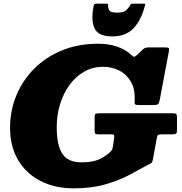

<svg xmlns="http://www.w3.org/2000/svg" viewBox="-20 -1009 997 1049"><path d="M524 -390H924Q939.5 -390 943.2 -385.8Q947 -381.5 947 -365.5V-301.5Q947 -284.5 943 -279.8Q939 -275 921 -275H865Q849.5 -275 844.5 -272.2Q839.5 -269.5 837 -256.5L816 -141.5Q812.5 -120 803.8 -116.2Q795 -112.5 777 -102.5Q741.5 -82.5 687 -53.5Q632.5 -24.5 557.2 -2.2Q482 20 384 20Q280 20 201.5 -20.2Q123 -60.5 79 -134.5Q35 -208.5 35 -310Q35 -404 69.2 -487.2Q103.5 -570.5 167 -634Q230.5 -697.5 318.8 -733.8Q407 -770 515 -770Q573 -770 615.5 -755.8Q658 -741.5 687 -718Q698.5 -709 703.8 -703.5Q709 -698 714.2 -699Q719.5 -700 731 -711L760 -738.5Q766.5 -744.5 773.5 -747.2Q780.5 -750 794 -750H881Q898 -750 901.8 -746.2Q905.5 -742.5 902.5 -727.5L852.5 -462.5Q849 -444 842.8 -439.5Q836.5 -435 815 -435H743Q723 -435 718.8 -438.5Q714.5 -442 715.5 -459.5Q719 -520.5 695.8 -561.5Q672.5 -602.5 632 -623.2Q591.5 -644 543 -644Q486.5 -644 440 -617.5Q393.5 -591 360 -545Q326.5 -499 308.2 -439.8Q290 -380.5 290 -315Q290 -216 320.5 -169Q351 -122 425 -122Q474 -122 508.8 -133.5Q543.5 -145 577 -174Q585.5 -181.5 590.2 -187.8Q595 -194 597 -209.5L603.5 -255.5Q605.5 -267 603.2 -271Q601 -275 588 -275H520Q506 -275 501.5 -277.8Q497 -280.5 497 -294.5V-369.5Q497 -385 503.5 -387.5Q510 -390 524 -390ZM592.5 -810Q517 -810 496.2 -854.8Q475.5 -899.5 492.5 -979.5Q494.5 -989 506 -989H563Q571 -989 570.5 -981Q570 -966 576.8 -953Q583.5 -940 620 -940Q654.5 -940 667.5 -951.5Q680.5 -963 687.5 -974.5Q691.5 -981.5 694 -985.2Q696.5 -989 705.5 -989H764Q772 -989 773 -986.8Q774 -984.5 771.5 -977Q751.5 -898.5 709.2 -854.2Q667 -810 592.5 -810Z"/></svg>

Font: Besley* Fatface
Style: Italic
Weight: 900
Italic angle: -13°
Designer: Owen Earl
Foundry: indestructible type*
Version: Version 3.000; ttfautohint (v1.8.3)